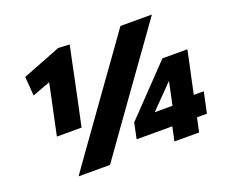

<svg xmlns="http://www.w3.org/2000/svg" viewBox="-117 -897 1268 1078"><g transform="rotate(-20 517.0 -358.0)"><path d="M143.5 -251.5Q151 -287.5 158.2 -321.8Q165.5 -356 174.5 -398.5L200 -519Q201.5 -527.5 203.2 -536Q205 -544.5 207 -553Q157 -534.5 99.5 -513L91 -627Q150.5 -650 207 -672Q263.5 -694 320.5 -716.5L388 -713Q379 -671 370.2 -629Q361.5 -587 353.5 -547.5L321.5 -395Q312.5 -352.5 305.5 -320Q298.5 -287 291 -251.5ZM181.5 0Q221 -55 258.5 -108.5Q296.5 -161.5 345.5 -230L522.5 -477.5Q573 -547.5 612 -602Q650.5 -656.5 691 -713H879Q838.5 -656.5 800 -602Q761 -547.5 710.5 -477.5L533.5 -230Q484.5 -161.5 446.5 -108.2Q408.5 -55 369.5 0ZM754 0Q759 -22 763.2 -42Q767.5 -62 772 -84H559L578.5 -178Q602 -202 636.5 -238Q670.5 -274 698 -302.5L772 -379.5Q791.5 -400 811.5 -421Q831.5 -441.5 850.5 -461.5H999.5Q990.5 -419 982 -377.5Q973 -336 964.5 -297L946 -208.5H1005.5L979 -84H919.5Q915 -62 910.8 -42Q906.5 -22 901.5 0ZM775 -262Q758.5 -245 741 -227.5Q723.5 -209.5 706.5 -192H812.5L828.5 -267Q831.5 -282.5 835 -298.5Q838.5 -314.5 841.5 -330Z"/></g></svg>

Font: Heraclito ExtraBold
Style: Italic
Weight: 800
Italic angle: -12°
Designer: Kostas Bartsokas (font) & Cristiano Sobral (main changes)
Foundry: Kostas Bartsokas (font) & Cristiano Sobral (main changes)
Version: Version 1.00;July 8, 2020;FontCreator 13.0.0.2655 64-bit